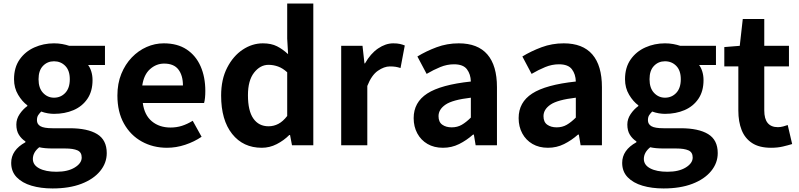

<svg xmlns="http://www.w3.org/2000/svg" viewBox="-20 -818 4498 1081"><path d="M276 243Q210 243 157.5 227.5Q105 212 74 180Q43 148 43 99Q43 27 123 -17V-22Q101 -36 86.5 -59Q72 -82 72 -117Q72 -148 90.5 -175.5Q109 -203 134 -221V-225Q105 -246 82 -284.5Q59 -323 59 -372Q59 -438 90.5 -483Q122 -528 173.5 -551Q225 -574 284 -574Q309 -574 330.5 -570Q352 -566 370 -560H571V-452H476Q487 -438 494 -415.5Q501 -393 501 -367Q501 -304 472 -261.5Q443 -219 394 -198Q345 -177 284 -177Q268 -177 249.5 -180Q231 -183 212 -190Q202 -180 195 -169.5Q188 -159 188 -141Q188 -119 207.5 -107.5Q227 -96 276 -96H372Q473 -96 527 -63Q581 -30 581 44Q581 100 543.5 145.5Q506 191 438 217Q370 243 276 243ZM284 -268Q322 -268 347.5 -295Q373 -322 373 -372Q373 -421 347.5 -447Q322 -473 284 -473Q247 -473 222 -447Q197 -421 197 -372Q197 -322 222.5 -295Q248 -268 284 -268ZM298 149Q362 149 401 125Q440 101 440 69Q440 39 416 28.5Q392 18 347 18H278Q230 18 201 11Q165 40 165 77Q165 111 201 130Q237 149 298 149Z M920 14Q842 14 778.5 -21Q715 -56 678 -122Q641 -188 641 -280Q641 -348 663 -402Q685 -456 722 -494.5Q759 -533 805.5 -553.5Q852 -574 902 -574Q979 -574 1031 -539.5Q1083 -505 1109.5 -444.5Q1136 -384 1136 -306Q1136 -263 1129 -238H784Q793 -170 835 -135Q877 -100 940 -100Q974 -100 1004 -109.5Q1034 -119 1065 -138L1115 -48Q1074 -20 1023 -3Q972 14 920 14ZM781 -337H1010Q1010 -393 984.5 -426.5Q959 -460 904 -460Q860 -460 825 -429Q790 -398 781 -337Z M1454 14Q1349 14 1287 -64Q1225 -142 1225 -280Q1225 -371 1259 -437Q1293 -503 1346.5 -538.5Q1400 -574 1460 -574Q1507 -574 1539.5 -557.5Q1572 -541 1602 -513L1597 -601V-798H1744V0H1624L1613 -58H1609Q1578 -27 1538 -6.5Q1498 14 1454 14ZM1492 -107Q1521 -107 1547 -120.5Q1573 -134 1597 -165V-411Q1572 -434 1545.5 -443.5Q1519 -453 1492 -453Q1445 -453 1410.5 -409Q1376 -365 1376 -282Q1376 -194 1406.5 -150.5Q1437 -107 1492 -107Z M1901 0V-560H2021L2032 -461H2035Q2066 -516 2108.5 -545Q2151 -574 2194 -574Q2217 -574 2232 -570.5Q2247 -567 2259 -562L2235 -435Q2220 -440 2206.5 -442Q2193 -444 2175 -444Q2143 -444 2107.5 -419.5Q2072 -395 2048 -334V0Z M2474 14Q2424 14 2387 -7.5Q2350 -29 2329.5 -67Q2309 -105 2309 -153Q2309 -242 2385.5 -291.5Q2462 -341 2631 -359Q2630 -400 2609 -428Q2588 -456 2536 -456Q2497 -456 2459 -440.5Q2421 -425 2382 -402L2330 -500Q2379 -530 2438 -552Q2497 -574 2563 -574Q2670 -574 2724 -511.5Q2778 -449 2778 -327V0H2658L2648 -60H2643Q2607 -28 2565 -7Q2523 14 2474 14ZM2523 -101Q2555 -101 2580 -115.5Q2605 -130 2631 -156V-268Q2528 -256 2488.5 -229Q2449 -202 2449 -164Q2449 -131 2470 -116Q2491 -101 2523 -101Z M3065 14Q3015 14 2978 -7.5Q2941 -29 2920.5 -67Q2900 -105 2900 -153Q2900 -242 2976.5 -291.5Q3053 -341 3222 -359Q3221 -400 3200 -428Q3179 -456 3127 -456Q3088 -456 3050 -440.5Q3012 -425 2973 -402L2921 -500Q2970 -530 3029 -552Q3088 -574 3154 -574Q3261 -574 3315 -511.5Q3369 -449 3369 -327V0H3249L3239 -60H3234Q3198 -28 3156 -7Q3114 14 3065 14ZM3114 -101Q3146 -101 3171 -115.5Q3196 -130 3222 -156V-268Q3119 -256 3079.5 -229Q3040 -202 3040 -164Q3040 -131 3061 -116Q3082 -101 3114 -101Z M3716 243Q3650 243 3597.5 227.5Q3545 212 3514 180Q3483 148 3483 99Q3483 27 3563 -17V-22Q3541 -36 3526.5 -59Q3512 -82 3512 -117Q3512 -148 3530.5 -175.5Q3549 -203 3574 -221V-225Q3545 -246 3522 -284.5Q3499 -323 3499 -372Q3499 -438 3530.5 -483Q3562 -528 3613.5 -551Q3665 -574 3724 -574Q3749 -574 3770.5 -570Q3792 -566 3810 -560H4011V-452H3916Q3927 -438 3934 -415.5Q3941 -393 3941 -367Q3941 -304 3912 -261.5Q3883 -219 3834 -198Q3785 -177 3724 -177Q3708 -177 3689.5 -180Q3671 -183 3652 -190Q3642 -180 3635 -169.5Q3628 -159 3628 -141Q3628 -119 3647.5 -107.5Q3667 -96 3716 -96H3812Q3913 -96 3967 -63Q4021 -30 4021 44Q4021 100 3983.5 145.5Q3946 191 3878 217Q3810 243 3716 243ZM3724 -268Q3762 -268 3787.5 -295Q3813 -322 3813 -372Q3813 -421 3787.5 -447Q3762 -473 3724 -473Q3687 -473 3662 -447Q3637 -421 3637 -372Q3637 -322 3662.5 -295Q3688 -268 3724 -268ZM3738 149Q3802 149 3841 125Q3880 101 3880 69Q3880 39 3856 28.5Q3832 18 3787 18H3718Q3670 18 3641 11Q3605 40 3605 77Q3605 111 3641 130Q3677 149 3738 149Z M4321 14Q4255 14 4214.5 -12.5Q4174 -39 4155.5 -86Q4137 -133 4137 -195V-444H4058V-553L4145 -560L4162 -711H4283V-560H4422V-444H4283V-196Q4283 -102 4360 -102Q4374 -102 4389 -106Q4404 -110 4415 -114L4440 -7Q4417 0 4387.5 7Q4358 14 4321 14Z"/></svg>

Font: Source Han Sans
Style: Bold
Weight: 700
Designer: Ryoko NISHIZUKA Ë•øÂ°öÊ∂ºÂ≠ê (kana, bopomofo & ideographs); Paul D. Hunt (Latin, Greek & Cyrillic); Sandoll Communicatio
Foundry: Adobe
Version: Version 2.004;hotconv 1.0.118;makeotfexe 2.5.65603